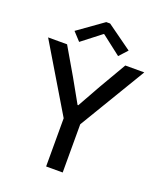

<svg xmlns="http://www.w3.org/2000/svg" viewBox="-164 -1028 959 1133"><g transform="rotate(20 315.0 -461.0)"><path d="M262.7 0V-302.7L13.2 -719.7H132.3L231.9 -548.8L313 -404.3H317.4L398.4 -548.8L498 -719.7H617.2L366.7 -302.7V0ZM194.3 -757.3 146.5 -809.1 304.7 -921.9H329.1L486.3 -809.1L439 -757.3L318.4 -850.6H314.5Z"/></g></svg>

Font: Reddit Sans Medium
Style: Regular
Weight: 500
Designer: Stephen Hutchings
Foundry: Reddit
Version: Version 1.014